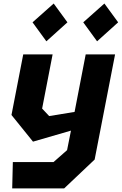

<svg xmlns="http://www.w3.org/2000/svg" viewBox="-20 -842 674 1062"><path d="M47.5 200H335L503.5 40.5L616.5 -541H454L392.5 -223L252 -200L213 -241.5L271 -541H108.5L43.5 -206L162.5 -58.5L372.5 -119.5L351 -11.5L276 54.5H51ZM160 -718.5 236.5 -613.5 353 -718.5 277 -822.5ZM440.5 -718.5 517 -613.5 633.5 -718.5 557.5 -822.5Z"/></svg>

Font: Monaspace Krypton ExtraBold
Style: Italic
Weight: 800
Italic angle: -11°
Designer: Riley Cran & the Lettermatic Team
Foundry: Lettermatic
Version: Version 1.101 (Monaspace Krypton)